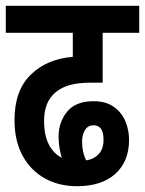

<svg xmlns="http://www.w3.org/2000/svg" viewBox="-20 -642 500 662"><path d="M246 0Q182 0 133.5 -27.5Q85 -55 57.5 -106Q30 -157 30 -228Q30 -330 86 -384.5Q142 -439 231 -446V-529H0V-622H460V-529H334V-357H296Q250 -357 221.5 -349Q193 -341 173 -325Q132 -292 132 -225Q132 -176 148 -144.5Q164 -113 193 -98Q188 -115 185 -133Q182 -151 182 -171Q182 -221 211.5 -257Q241 -293 302 -293Q345 -293 372 -274Q399 -255 412 -224.5Q425 -194 425 -160Q425 -85 377.5 -42.5Q330 0 246 0ZM263 -154Q263 -135 266.5 -119Q270 -103 277 -89Q304 -93 320.5 -111Q337 -129 337 -160Q337 -210 303 -210Q283 -210 273 -193.5Q263 -177 263 -154Z"/></svg>

Font: Noto Sans ExtraCondensed SemiBold
Style: Italic
Weight: 600
Width: 2
Italic angle: -12°
Designer: Monotype Design Team
Foundry: Monotype Imaging Inc.
Version: Version 2.013; ttfautohint (v1.8.4.7-5d5b)